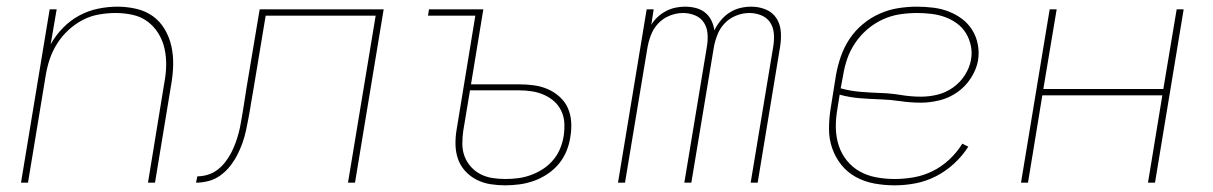

<svg xmlns="http://www.w3.org/2000/svg" viewBox="-20 -548 3640 576"><path d="M43 0 129 -520H150L132 -415Q147 -442 169 -464.5Q191 -487 218 -501.5Q245 -516 274.5 -522Q304 -528 332 -528Q361 -528 389 -521.5Q417 -515 438.5 -499.5Q460 -484 474 -460.5Q488 -437 494 -410Q500 -383 499.5 -354.5Q499 -326 494 -297L445 0H424L473 -300Q478 -326 478.5 -352Q479 -378 473.5 -402.5Q468 -427 455 -448Q442 -469 422.5 -483.5Q403 -498 378 -503.5Q353 -509 326 -509Q302 -509 276.5 -504.5Q251 -500 228 -488Q205 -476 185 -457.5Q165 -439 151 -416.5Q137 -394 129 -370Q121 -346 117 -321L64 0Z M568 0 572 -19Q587 -19 602.5 -23.5Q618 -28 631.5 -38Q645 -48 655.5 -61.5Q666 -75 673.5 -89.5Q681 -104 686.5 -119Q692 -134 696 -149Q700 -164 702.5 -179.5Q705 -195 708 -211Q711 -228 713.5 -245.5Q716 -263 719 -281L759 -520H1131L1045 0H1024L1107 -501H777L740 -278Q738 -266 736 -255Q734 -244 732 -232Q732 -232 732 -232Q732 -232 732 -232V-231Q729 -213 725.5 -194Q722 -175 718 -156.5Q714 -138 707.5 -119.5Q701 -101 692 -83.5Q683 -66 670.5 -50Q658 -34 641.5 -22Q625 -10 606 -5Q587 0 568 0Z M1496 8Q1473 8 1451 4.5Q1429 1 1409.5 -9Q1390 -19 1375.5 -35Q1361 -51 1354 -71Q1347 -91 1346.5 -114Q1346 -137 1350 -160L1406 -501H1264L1267 -520H1430L1393 -295H1537Q1560 -295 1582 -292Q1604 -289 1623.5 -280.5Q1643 -272 1659 -257.5Q1675 -243 1683.5 -224Q1692 -205 1693.5 -182.5Q1695 -160 1691 -137Q1688 -116 1679.5 -95Q1671 -74 1656.5 -56.5Q1642 -39 1622.5 -26Q1603 -13 1582 -5.5Q1561 2 1539 5Q1517 8 1496 8ZM1496 -11Q1515 -11 1534.5 -13.5Q1554 -16 1573 -23Q1592 -30 1609 -41Q1626 -52 1639.5 -68Q1653 -84 1660.5 -102.5Q1668 -121 1671 -140Q1674 -160 1673 -179Q1672 -198 1664 -215Q1656 -232 1642.5 -244Q1629 -256 1612 -263.5Q1595 -271 1576 -274Q1557 -277 1537 -277H1390L1370 -157Q1367 -137 1367 -117Q1367 -97 1373.5 -79.5Q1380 -62 1392.5 -48Q1405 -34 1421.5 -25.5Q1438 -17 1457 -14Q1476 -11 1496 -11Z M1834 0 1920 -520H1941L1934 -474Q1942 -487 1953.5 -497.5Q1965 -508 1978.5 -515Q1992 -522 2006.5 -525Q2021 -528 2035 -528Q2052 -528 2067.5 -524Q2083 -520 2095 -510.5Q2107 -501 2114 -487Q2121 -473 2123 -457Q2131 -473 2142.5 -487Q2154 -501 2169 -510.5Q2184 -520 2200.5 -524Q2217 -528 2234 -528Q2257 -528 2277.5 -519.5Q2298 -511 2309.5 -493Q2321 -475 2322.5 -452Q2324 -429 2320 -406L2253 0H2232L2300 -410Q2303 -429 2301.5 -447.5Q2300 -466 2290.5 -480.5Q2281 -495 2264 -502Q2247 -509 2228 -509Q2208 -509 2188 -501Q2168 -493 2153.5 -477.5Q2139 -462 2131.5 -442Q2124 -422 2121 -403L2054 0H2033L2101 -410Q2104 -429 2102.5 -447.5Q2101 -466 2091.5 -480.5Q2082 -495 2065 -502Q2048 -509 2029 -509Q2009 -509 1989 -501Q1969 -493 1954.5 -477.5Q1940 -462 1932.5 -442Q1925 -422 1922 -403L1855 0Z M2664 8Q2633 8 2603 2.5Q2573 -3 2547.5 -17Q2522 -31 2504 -53.5Q2486 -76 2476.5 -103.5Q2467 -131 2467 -161.5Q2467 -192 2472 -223L2488 -323Q2493 -351 2502.5 -378.5Q2512 -406 2528.5 -431Q2545 -456 2568.5 -475.5Q2592 -495 2619 -507Q2646 -519 2674.5 -523.5Q2703 -528 2730 -528Q2755 -528 2779.5 -525Q2804 -522 2826 -513.5Q2848 -505 2866.5 -491Q2885 -477 2897 -457.5Q2909 -438 2913.5 -414.5Q2918 -391 2914 -366Q2909 -339 2892.5 -313.5Q2876 -288 2851.5 -271Q2827 -254 2798.5 -247Q2770 -240 2743 -240Q2712 -240 2681.5 -244.5Q2651 -249 2620 -250Q2589 -251 2558.5 -253.5Q2528 -256 2499 -264L2492 -220Q2487 -192 2487.5 -164.5Q2488 -137 2496 -112Q2504 -87 2520.5 -66.5Q2537 -46 2559.5 -33.5Q2582 -21 2609 -16Q2636 -11 2664 -11Q2692 -11 2721 -16Q2750 -21 2777.5 -34.5Q2805 -48 2828 -69.5Q2851 -91 2867 -117L2885 -108Q2867 -80 2842 -57Q2817 -34 2787.5 -19Q2758 -4 2726.5 2Q2695 8 2664 8ZM2743 -258Q2768 -258 2792.5 -264Q2817 -270 2838.5 -285Q2860 -300 2874.5 -322.5Q2889 -345 2893 -369Q2897 -390 2892.5 -411Q2888 -432 2877.5 -449Q2867 -466 2850.5 -478Q2834 -490 2814.5 -497Q2795 -504 2773.5 -506.5Q2752 -509 2731 -509Q2705 -509 2679 -505Q2653 -501 2628 -489.5Q2603 -478 2582 -460Q2561 -442 2545.5 -419Q2530 -396 2521.5 -371Q2513 -346 2509 -320L2502 -283Q2531 -275 2561.5 -272.5Q2592 -270 2622.5 -269Q2653 -268 2683 -263Q2713 -258 2743 -258Z M3043 0 3129 -520H3150L3110 -281H3470L3510 -520H3531L3445 0H3424L3467 -262H3107L3064 0Z"/></svg>

Font: Iosevka SS04 Thin Extended
Style: Italic
Weight: 100
Width: 7
Italic angle: -9°
Monospace: yes
Designer: Belleve Invis
Foundry: Belleve Invis
Version: Version 19.0.0; ttfautohint (v1.8.4)